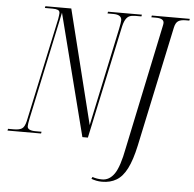

<svg xmlns="http://www.w3.org/2000/svg" viewBox="-84 -776 1088 1078"><g transform="rotate(5 459.5 -237.0)"><path d="M-23 0 -21 -10H12Q41 -10 56.5 -19Q72 -28 80 -62L206 -649Q210 -674 210 -682Q210 -695 199.5 -699.5Q189 -704 170 -704H126L128 -714H274L434 -71L551 -622Q559 -660 559 -672Q559 -704 512 -704H479L481 -714H672L670 -704H636Q616 -704 603 -698.5Q590 -693 580.5 -676.5Q571 -660 564 -625L430 0H399L224 -686L94 -76Q91 -61 89.5 -51Q88 -41 88 -34Q88 -10 135 -10H168L166 0ZM531 240Q513 240 498.5 237Q484 234 470 229L475 218Q500 227 530 227Q571 227 599 186.5Q627 146 647 40L794 -659Q795 -664 796 -669Q797 -674 797 -678Q797 -704 752 -704H726L728 -714H942L940 -704H920Q892 -704 877.5 -694.5Q863 -685 857 -657L713 20Q695 103 670.5 151Q646 199 611.5 219.5Q577 240 531 240Z"/></g></svg>

Font: Noto Serif Display ExtraCondensed Light
Style: Italic
Weight: 300
Width: 2
Italic angle: -12°
Designer: Monotype Design Team
Foundry: Monotype Imaging Inc.
Version: Version 2.009